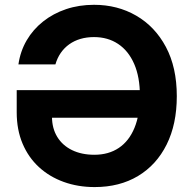

<svg xmlns="http://www.w3.org/2000/svg" viewBox="-20 -757 791 787"><path d="M367.9 9.8Q299.5 9.8 241.2 -11.3Q182.9 -32.3 139.7 -72Q96.5 -111.7 72.5 -168.4Q48.5 -225.1 48.5 -296.7V-387.6H593.8V-274.4H161.9L193.1 -279Q193.1 -231.2 214.6 -196Q236.1 -160.8 275.3 -141.7Q314.5 -122.6 366.8 -122.6Q425.3 -122.6 467.2 -150.8Q509.1 -179 531.3 -233.1Q553.5 -287.1 553.5 -364.3Q553.5 -441.2 530 -495Q506.5 -548.8 464.2 -576.9Q422 -605 365.4 -605Q335.2 -605 309.7 -597.5Q284.2 -590 263.9 -575.5Q243.6 -561 229.1 -540.2Q214.7 -519.3 207.1 -492.9H55.5Q63.2 -546.7 89.3 -591.5Q115.4 -636.2 156.8 -669Q198.2 -701.8 251.2 -719.6Q304.1 -737.3 365.4 -737.3Q461.5 -737.3 538.4 -692.8Q615.3 -648.3 660 -564.6Q704.7 -480.8 704.7 -362.8Q704.7 -248 663 -164.4Q621.3 -80.8 545.7 -35.5Q470.1 9.8 367.9 9.8Z"/></svg>

Font: Inter Variable LoSnoCo
Style: Regular
Weight: 400
Designer: Rasmus Andersson
Foundry: rsms
Version: Version 4.000;git-a52131595; featfreeze: case,dlig,ss01,ss02